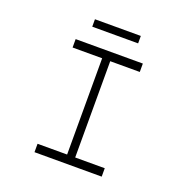

<svg xmlns="http://www.w3.org/2000/svg" viewBox="-147 -982 1081 1117"><g transform="rotate(20 394.0 -423.5)"><path d="M186 0V-52H369V-648H186V-700H602V-648H419V-52H602V0ZM252 -801V-847H536V-801Z"/></g></svg>

Font: Lexend Zetta ExtraLight
Style: Regular
Weight: 250
Version: Version 1.007